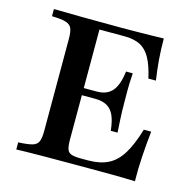

<svg xmlns="http://www.w3.org/2000/svg" viewBox="-88 -663 771 754"><g transform="rotate(15 297.0 -285.5)"><path d="M41.1 0V-29Q79 -30.6 97.6 -35.9Q116.1 -41.1 122.2 -55.6Q128.2 -70.2 128.2 -98.4V-472.6Q128.2 -501.6 122.2 -515.7Q116.1 -529.8 97.6 -535.5Q79 -541.1 41.1 -541.9V-571Q83.9 -570.2 153.2 -569.4Q222.6 -568.5 316.1 -568.5Q348.4 -568.5 379.4 -569Q410.5 -569.4 437.9 -569.8Q465.3 -570.2 487.9 -571Q487.9 -528.2 491.1 -486.7Q494.4 -445.2 500.8 -403.2H470.2Q458.9 -454 442.3 -483.9Q425.8 -513.7 400.4 -526.6Q375 -539.5 337.1 -539.5H234.7V-92.7Q234.7 -66.9 239.1 -53.6Q243.5 -40.3 256.9 -35.9Q270.2 -31.5 296.8 -31.5H324.2Q372.6 -31.5 405.6 -48Q438.7 -64.5 462.1 -102.4Q485.5 -140.3 504.8 -204.8H534.7Q529 -151.6 525.8 -101.2Q522.6 -50.8 523.4 0Q484.7 -1.6 433.5 -2Q382.3 -2.4 312.9 -2.4Q221.8 -2.4 152.8 -2Q83.9 -1.6 41.1 0ZM208.9 -272.6V-301.6H354V-272.6ZM380.6 -166.9Q376.6 -205.6 366.1 -228.6Q355.6 -251.6 336.7 -262.1Q317.7 -272.6 287.9 -272.6V-301.6Q329 -301.6 350.4 -327Q371.8 -352.4 378.2 -407.3H405.6Q402.4 -359.7 402.8 -334.3Q403.2 -308.9 403.2 -287.1Q403.2 -270.2 403.6 -253.6Q404 -237.1 405.2 -216.5Q406.5 -196 408.1 -166.9Z"/></g></svg>

Font: Playfair 5pt SemiExpanded Light SemiBold
Style: Regular
Weight: 600
Version: Version 2.001;gftools[0.9.30]